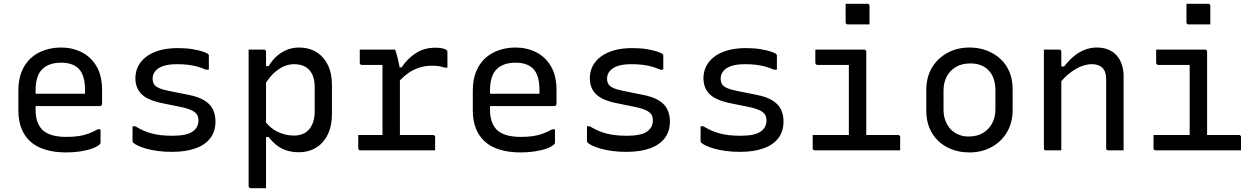

<svg xmlns="http://www.w3.org/2000/svg" viewBox="-20 -794 6640 1014"><path d="M303 -543Q362 -543 411 -518.5Q460 -494 489.5 -444.5Q519 -395 519 -318V-245Q519 -242 517.5 -239.5Q516 -237 514 -235.5Q512 -234 508 -234H168V-211Q168 -189 172 -170.5Q176 -152 183.5 -137Q191 -122 202 -110Q222 -90 254.5 -80.5Q287 -71 330 -71Q366 -71 394 -75Q422 -79 446.5 -88Q471 -97 496 -111H511V-40Q511 -38 510 -36Q509 -34 507 -32Q495 -20 468 -10Q441 0 405 5.5Q369 11 329 11Q268 11 220 -3.5Q172 -18 140.5 -46.5Q109 -75 93 -116Q77 -157 77 -211V-315Q77 -373 94.5 -416Q112 -459 143 -487Q174 -515 215 -529Q256 -543 303 -543ZM168 -299H429V-319Q429 -358 420.5 -386.5Q412 -415 394 -433Q378 -448 355 -455.5Q332 -463 303 -463Q238 -463 203 -428.5Q168 -394 168 -316Z M891 -77Q966 -77 997 -99Q1028 -121 1028 -157Q1028 -176 1020.5 -188.5Q1013 -201 993 -211Q973 -221 935 -229L837 -249Q787 -259 756 -276Q725 -293 710 -319.5Q695 -346 695 -381Q695 -415 709.5 -444Q724 -473 752.5 -494.5Q781 -516 822.5 -528Q864 -540 919 -540Q964 -540 998.5 -534Q1033 -528 1054.5 -520.5Q1076 -513 1080 -507Q1082 -506 1082.5 -504.5Q1083 -503 1083 -502Q1083 -501 1083 -499V-426H1068Q1042 -437 1019.5 -443Q997 -449 972 -452Q947 -455 914 -455Q872 -455 844 -446Q816 -437 801 -419.5Q786 -402 786 -379Q786 -362 793 -350Q800 -338 818.5 -329.5Q837 -321 871 -314L971 -294Q1025 -284 1057 -265Q1089 -246 1103.5 -218Q1118 -190 1118 -152Q1118 -101 1091 -65Q1064 -29 1012.5 -10.5Q961 8 888 8Q849 8 814.5 3.5Q780 -1 753.5 -8.5Q727 -16 709 -24.5Q691 -33 683 -41Q682 -43 681 -44.5Q680 -46 680 -48V-127H695Q716 -114 737.5 -104.5Q759 -95 782 -89Q805 -83 832 -80Q859 -77 891 -77Z M1293 -532H1374Q1378 -532 1380 -530.5Q1382 -529 1383.5 -527Q1385 -525 1385 -521V-445H1399Q1418 -477 1442 -498Q1466 -519 1495.5 -531Q1525 -543 1559 -543Q1611 -543 1650 -519.5Q1689 -496 1711 -452Q1733 -408 1733 -347V-191Q1733 -144 1720.5 -107Q1708 -70 1684.5 -43.5Q1661 -17 1629 -3.5Q1597 10 1557 10Q1524 10 1495 1Q1466 -8 1442.5 -26Q1419 -44 1399 -70H1385V200H1304Q1301 200 1298.5 198.5Q1296 197 1294.5 194.5Q1293 192 1293 189ZM1385 -358V-147Q1411 -115 1444 -99Q1486 -78 1533 -78Q1567 -78 1591 -92.5Q1615 -107 1628.5 -136Q1642 -165 1642 -205V-333Q1642 -365 1634 -388.5Q1626 -412 1611 -427Q1597 -441 1577.5 -448Q1558 -455 1533 -455Q1504 -455 1476.5 -442.5Q1449 -430 1422 -404Q1403 -385 1385 -358Z M1872 -81H2000V-451H1891Q1886 -451 1883 -454Q1880 -457 1880 -462V-532H2067L2069 -525Q2072 -518 2075 -506.5Q2078 -495 2081.5 -481Q2085 -467 2088 -452Q2089 -444 2090 -438H2101Q2133 -486 2177 -514Q2221 -542 2279 -542Q2305 -542 2319.5 -538Q2334 -534 2339 -529Q2342 -527 2342.5 -524Q2343 -521 2343 -517V-437H2328Q2311 -443 2295 -445Q2279 -447 2260 -447Q2230 -447 2200 -438.5Q2170 -430 2139 -410Q2116 -394 2092 -370V-81H2267Q2271 -81 2273 -79.5Q2275 -78 2276.5 -76Q2278 -74 2278 -70V0H1883Q1878 0 1875 -3Q1872 -6 1872 -11Z M2703 -543Q2762 -543 2811 -518.5Q2860 -494 2889.5 -444.5Q2919 -395 2919 -318V-245Q2919 -242 2917.5 -239.5Q2916 -237 2914 -235.5Q2912 -234 2908 -234H2568V-211Q2568 -189 2572 -170.5Q2576 -152 2583.5 -137Q2591 -122 2602 -110Q2622 -90 2654.5 -80.5Q2687 -71 2730 -71Q2766 -71 2794 -75Q2822 -79 2846.5 -88Q2871 -97 2896 -111H2911V-40Q2911 -38 2910 -36Q2909 -34 2907 -32Q2895 -20 2868 -10Q2841 0 2805 5.5Q2769 11 2729 11Q2668 11 2620 -3.5Q2572 -18 2540.5 -46.5Q2509 -75 2493 -116Q2477 -157 2477 -211V-315Q2477 -373 2494.5 -416Q2512 -459 2543 -487Q2574 -515 2615 -529Q2656 -543 2703 -543ZM2568 -299H2829V-319Q2829 -358 2820.5 -386.5Q2812 -415 2794 -433Q2778 -448 2755 -455.5Q2732 -463 2703 -463Q2638 -463 2603 -428.5Q2568 -394 2568 -316Z M3291 -77Q3366 -77 3397 -99Q3428 -121 3428 -157Q3428 -176 3420.5 -188.5Q3413 -201 3393 -211Q3373 -221 3335 -229L3237 -249Q3187 -259 3156 -276Q3125 -293 3110 -319.5Q3095 -346 3095 -381Q3095 -415 3109.5 -444Q3124 -473 3152.5 -494.5Q3181 -516 3222.5 -528Q3264 -540 3319 -540Q3364 -540 3398.5 -534Q3433 -528 3454.5 -520.5Q3476 -513 3480 -507Q3482 -506 3482.5 -504.5Q3483 -503 3483 -502Q3483 -501 3483 -499V-426H3468Q3442 -437 3419.5 -443Q3397 -449 3372 -452Q3347 -455 3314 -455Q3272 -455 3244 -446Q3216 -437 3201 -419.5Q3186 -402 3186 -379Q3186 -362 3193 -350Q3200 -338 3218.5 -329.5Q3237 -321 3271 -314L3371 -294Q3425 -284 3457 -265Q3489 -246 3503.5 -218Q3518 -190 3518 -152Q3518 -101 3491 -65Q3464 -29 3412.5 -10.5Q3361 8 3288 8Q3249 8 3214.5 3.5Q3180 -1 3153.5 -8.5Q3127 -16 3109 -24.5Q3091 -33 3083 -41Q3082 -43 3081 -44.5Q3080 -46 3080 -48V-127H3095Q3116 -114 3137.5 -104.5Q3159 -95 3182 -89Q3205 -83 3232 -80Q3259 -77 3291 -77Z M3891 -77Q3966 -77 3997 -99Q4028 -121 4028 -157Q4028 -176 4020.5 -188.5Q4013 -201 3993 -211Q3973 -221 3935 -229L3837 -249Q3787 -259 3756 -276Q3725 -293 3710 -319.5Q3695 -346 3695 -381Q3695 -415 3709.5 -444Q3724 -473 3752.5 -494.5Q3781 -516 3822.5 -528Q3864 -540 3919 -540Q3964 -540 3998.5 -534Q4033 -528 4054.5 -520.5Q4076 -513 4080 -507Q4082 -506 4082.5 -504.5Q4083 -503 4083 -502Q4083 -501 4083 -499V-426H4068Q4042 -437 4019.5 -443Q3997 -449 3972 -452Q3947 -455 3914 -455Q3872 -455 3844 -446Q3816 -437 3801 -419.5Q3786 -402 3786 -379Q3786 -362 3793 -350Q3800 -338 3818.5 -329.5Q3837 -321 3871 -314L3971 -294Q4025 -284 4057 -265Q4089 -246 4103.5 -218Q4118 -190 4118 -152Q4118 -101 4091 -65Q4064 -29 4012.5 -10.5Q3961 8 3888 8Q3849 8 3814.5 3.5Q3780 -1 3753.5 -8.5Q3727 -16 3709 -24.5Q3691 -33 3683 -41Q3682 -43 3681 -44.5Q3680 -46 3680 -48V-127H3695Q3716 -114 3737.5 -104.5Q3759 -95 3782 -89Q3805 -83 3832 -80Q3859 -77 3891 -77Z M4272 -81H4463V-451H4297Q4294 -451 4291.5 -452.5Q4289 -454 4287.5 -456.5Q4286 -459 4286 -462V-532H4544Q4548 -532 4550 -530.5Q4552 -529 4553.5 -527Q4555 -525 4555 -521V-81H4723Q4727 -81 4729 -79.5Q4731 -78 4732.5 -76Q4734 -74 4734 -70V0H4283Q4280 0 4277.5 -1.5Q4275 -3 4273.5 -5Q4272 -7 4272 -11ZM4446 -774Q4460 -774 4474.5 -774Q4489 -774 4503.5 -774Q4518 -774 4532.5 -774Q4547 -774 4561 -774Q4566 -774 4569 -771Q4572 -768 4572 -763V-665Q4558 -665 4543.5 -665Q4529 -665 4514.5 -665Q4500 -665 4485.5 -665Q4471 -665 4457 -665Q4452 -665 4449 -668Q4446 -671 4446 -676Z M5100 -543Q5151 -543 5193 -526.5Q5235 -510 5265.5 -481Q5296 -452 5312 -412Q5328 -372 5328 -324V-213Q5328 -147 5298.5 -96.5Q5269 -46 5217 -17.5Q5165 11 5100 11Q5049 11 5007 -5Q4965 -21 4934.5 -50.5Q4904 -80 4888 -120Q4872 -160 4872 -208V-319Q4872 -386 4901.5 -436Q4931 -486 4983 -514.5Q5035 -543 5100 -543ZM5105 -459Q5059 -459 5027.5 -440Q4996 -421 4979.5 -389Q4963 -357 4963 -316V-215Q4963 -182 4973.5 -155.5Q4984 -129 5002 -110Q5019 -93 5042.5 -83Q5066 -73 5095 -73Q5141 -73 5172.5 -92.5Q5204 -112 5220.5 -144Q5237 -176 5237 -216V-317Q5237 -352 5227.5 -379Q5218 -406 5199 -424Q5183 -441 5159 -450Q5135 -459 5105 -459Z M5914 0H5833Q5830 0 5827.5 -1.5Q5825 -3 5823.5 -5Q5822 -7 5822 -11V-375Q5822 -416 5802.5 -435.5Q5783 -455 5747 -455Q5726 -455 5704 -448.5Q5682 -442 5660 -429Q5638 -416 5615 -396Q5600 -382 5585 -365V0H5504Q5501 0 5499 -0.5Q5497 -1 5495.5 -2.5Q5494 -4 5493.5 -6Q5493 -8 5493 -11V-532H5574Q5578 -532 5580 -530.5Q5582 -529 5583.5 -527Q5585 -525 5585 -521V-443H5600Q5623 -473 5649.5 -495.5Q5676 -518 5707 -530.5Q5738 -543 5773 -543Q5807 -543 5833.5 -532Q5860 -521 5877.5 -501Q5895 -481 5904.5 -453.5Q5914 -426 5914 -393Z M6072 -81H6263V-451H6097Q6094 -451 6091.5 -452.5Q6089 -454 6087.5 -456.5Q6086 -459 6086 -462V-532H6344Q6348 -532 6350 -530.5Q6352 -529 6353.5 -527Q6355 -525 6355 -521V-81H6523Q6527 -81 6529 -79.5Q6531 -78 6532.5 -76Q6534 -74 6534 -70V0H6083Q6080 0 6077.5 -1.5Q6075 -3 6073.5 -5Q6072 -7 6072 -11ZM6246 -774Q6260 -774 6274.5 -774Q6289 -774 6303.5 -774Q6318 -774 6332.5 -774Q6347 -774 6361 -774Q6366 -774 6369 -771Q6372 -768 6372 -763V-665Q6358 -665 6343.5 -665Q6329 -665 6314.5 -665Q6300 -665 6285.5 -665Q6271 -665 6257 -665Q6252 -665 6249 -668Q6246 -671 6246 -676Z"/></svg>

Font: Code D OnePiece
Style: Regular
Weight: 400
Version: Version 1.085; ttfautohint (v1.8.4.7-5d5b);Nerd Fonts 3.0.2